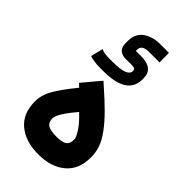

<svg xmlns="http://www.w3.org/2000/svg" viewBox="-249 -881 950 950"><g transform="rotate(45 225.5 -406.0)"><path d="M90.3 -591.3Q106 -584 142.1 -584H167.5Q267.6 -584 267.6 -622.1V-625Q267.6 -640.1 244.1 -640.1H199.2Q172.9 -640.1 158.7 -653.8Q144.5 -667.5 144.5 -693.4V-711.9Q144.5 -779.8 212.9 -803.7Q224.6 -808.1 238.8 -810.3Q252.9 -812.5 269 -812.5H325.2H330.1V-807.6L330.6 -751V-746.1H325.7H323.2H257.3Q208 -746.1 207.5 -713.4V-706.1V-703.6H210H244.6Q330.6 -703.6 330.6 -634.8V-627Q330.6 -519 165 -519H141.6Q99.1 -519 73.7 -527.8L69.3 -528.8L70.3 -533.2L83.5 -587.9L85 -593.8ZM151.4 -175.3Q151.4 -148.9 168.7 -137.2Q186 -125.5 228.5 -125.5Q270.5 -125.5 286.4 -137.2Q302.2 -148.9 302.2 -177.2Q302.2 -192.4 282.5 -223.1Q262.7 -253.9 222.7 -291.5Q195.3 -259.3 179.4 -236.3Q163.6 -213.4 157.5 -199.5Q151.4 -185.5 151.4 -175.3ZM228 0Q139.6 0 85.2 -44.4Q30.8 -88.9 30.8 -174.8Q30.8 -217.3 55.2 -261.2Q79.6 -305.2 138.2 -376.5L133.8 -380.4L120.6 -393.1L132.3 -407.2L185.5 -470.7L198.7 -485.8L213.4 -472.7Q272.5 -420.9 309.8 -383.3Q347.2 -345.7 374 -309.6Q400.9 -273.4 412.1 -241.2Q423.3 -209 423.3 -174.3Q423.3 -88.9 369.6 -44.4Q315.9 0 228 0Z"/></g></svg>

Font: Shabnam WOL
Style: Bold-WOL
Weight: 700
Foundry: DejaVu fonts team - Redesigned by Saber Rastikerdar - Based on Vazir font
Version: Version 5.0.0